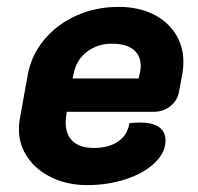

<svg xmlns="http://www.w3.org/2000/svg" viewBox="-20 -529 574 558"><path d="M35 -153Q35 -171 37 -180L60 -308Q70 -367 107.5 -412.5Q145 -458 201.5 -483.5Q258 -509 325 -509Q381 -509 423.5 -488.5Q466 -468 489.5 -431.5Q513 -395 513 -349Q513 -333 510 -315L500 -261Q495 -236 474.5 -220Q454 -204 426 -204H174L172 -190Q171 -184 171 -172Q171 -137 192 -118Q213 -99 253 -99Q296 -99 323.5 -118Q351 -137 356 -171Q378 -173 385 -173Q461 -173 461 -120Q461 -86 430 -56Q399 -26 346.5 -8.5Q294 9 233 9Q177 9 131.5 -12.5Q86 -34 60.5 -71Q35 -108 35 -153ZM383 -301 386 -315Q389 -327 389 -337Q389 -368 367.5 -385Q346 -402 305 -402Q263 -402 232.5 -378.5Q202 -355 194 -315L191 -301Z"/></svg>

Font: K2D ExtraBold
Style: Italic
Weight: 800
Italic angle: -10°
Designer: Katatrad Aksorn Co.,Ltd.
Foundry: Cadson Demak Co.,Ltd.
Version: Version 1.000; ttfautohint (v1.6)